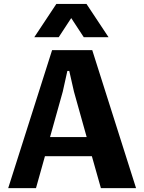

<svg xmlns="http://www.w3.org/2000/svg" viewBox="-20 -975 745 995"><path d="M456.1 -165.5H212.9L166.5 0H22.5L250 -715.3H458L685.1 0H502.9ZM429.2 -264.6 363.3 -500 338.9 -607.4H329.1L305.2 -500L239.3 -264.6ZM157.7 -782.2 272 -954.6H428.2L542.5 -782.2H414.1L349.1 -881.3L284.2 -782.2Z"/></svg>

Font: Proza Libre
Style: Bold
Weight: 700
Designer: Jasper de Waard
Foundry: Jasper de Waard
Version: Version 1.000; ttfautohint (v1.4.1.8-43bc)